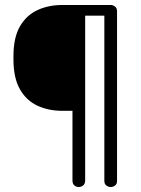

<svg xmlns="http://www.w3.org/2000/svg" viewBox="-20 -751 567 771"><path d="M296 0Q286 0 278.5 -6.5Q271 -13 271 -26V-306H230Q175 -306 130.5 -326.5Q86 -347 60 -392.5Q34 -438 34 -513V-525Q34 -600 60 -645Q86 -690 130.5 -710.5Q175 -731 230 -731H425Q434 -731 442 -724.5Q450 -718 450 -706V-25Q450 -12 442 -6Q434 0 425 0Q415 0 407 -6Q399 -12 399 -25V-688H322V-26Q322 -13 314 -6.5Q306 0 296 0Z"/></svg>

Font: Dosis
Style: Regular
Weight: 400
Designer: EdgarTolentino, PabloImpallari, IginoMarini
Foundry: EdgarTolentino, PabloImpallari, IginoMarini
Version: Version 3.001; ttfautohint (v1.8.2)